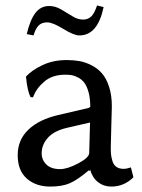

<svg xmlns="http://www.w3.org/2000/svg" viewBox="-20 -667 521 704"><path d="M310.1 -217.8 225.1 -198.2Q177.7 -187 155.3 -161.6Q132.8 -136.2 132.8 -105Q132.8 -80.6 150.1 -63.7Q167.5 -46.9 200.2 -46.9Q227.1 -46.9 266.8 -67.9Q306.6 -88.9 307.1 -106ZM310.1 -41H306.2V-43Q264.2 -7.3 235.8 4.9Q207.5 17.1 164.1 17.1Q111.8 17.1 78.4 -12.2Q44.9 -41.5 44.9 -98.1Q44.9 -154.3 84.2 -191.7Q123.5 -229 192.9 -245.1L304.2 -271Q311 -274.4 311 -275.9Q311 -306.6 304.7 -329.1Q298.3 -351.6 289.3 -363.5Q280.3 -375.5 266.8 -382.6Q253.4 -389.6 242.9 -391.4Q232.4 -393.1 219.2 -393.1Q171.4 -393.1 141.6 -367.2Q111.8 -341.3 101.1 -310.1L91.8 -311Q80.1 -334.5 75.2 -386.2Q96.7 -409.7 135.7 -428.2Q174.8 -446.8 225.1 -446.8Q250 -446.8 271.7 -442.9Q293.5 -439 315.9 -427.5Q338.4 -416 354.2 -397.7Q370.1 -379.4 380.1 -348.4Q390.1 -317.4 390.1 -276.9Q390.1 -273.4 388.2 -207.8Q386.2 -142.1 386.2 -126Q386.2 -110.4 387.2 -100.3Q388.2 -90.3 392.3 -76.4Q396.5 -62.5 406.7 -55.2Q417 -47.9 433.1 -47.9Q444.3 -47.9 460 -53.2L469.2 -17.1Q435.1 17.1 388.2 17.1Q360.4 17.1 339.6 1Q318.8 -15.1 310.1 -45.9ZM284.2 -595.2Q302.2 -595.2 314 -606Q325.7 -616.7 335.9 -647L359.9 -641.1Q338.4 -537.1 271 -537.1Q251 -537.1 212.2 -561Q173.3 -585 152.8 -585Q133.3 -585 121.8 -573.7Q110.4 -562.5 103 -537.1L78.1 -542Q90.3 -594.2 109.9 -619.6Q129.4 -645 160.2 -645Q182.6 -645 203.9 -632.6Q225.1 -620.1 245.1 -607.7Q265.1 -595.2 284.2 -595.2Z"/></svg>

Font: Linear Smooth Low Contrast
Style: Regular
Weight: 500
Designer: Philipp H. Poll, Flanker
Foundry: Philipp H. Poll, reworked by Flanker
Version: Version 1.010 | FøM Fix